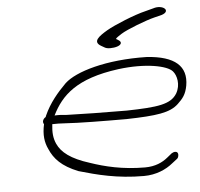

<svg xmlns="http://www.w3.org/2000/svg" viewBox="-51 -747 850 818"><g transform="rotate(-5 373.5 -338.0)"><path d="M124 -253C123 -248 124 -243 127 -239C117 -194 122 -161 136 -132C154 -90 185 -55 256 -27C332 -5 418 18 532 18C585 18 628 -2 656 -25L678 -42C682 -45 684 -49 685 -54C687 -64 684 -73 673 -73C668 -73 663 -71 658 -68L637 -51C615 -33 584 -18 540 -18C444 -18 368 -37 307 -58C227 -83 188 -114 171 -152C160 -177 158 -201 162 -236C179 -237 197 -236 216 -235C274 -231 381 -230 479 -230C609 -233 666 -241 702 -275C724 -296 738 -312 745 -350C759 -432 708 -478 588 -486C413 -490 282 -450 234 -405C198 -369 162 -327 139 -275C138 -273 137 -271 137 -269C130 -265 126 -260 124 -253ZM175 -272C216 -355 282 -421 463 -445C580 -460 672 -441 694 -415C710 -397 720 -356 699 -320C672 -276 616 -269 484 -266C394 -266 286 -268 227 -270C208 -272 192 -273 175 -272ZM399 -550 413 -542C418 -539 426 -537 436 -537C458 -537 480 -543 483 -554C485 -563 473 -569 464 -574C466 -579 478 -586 490 -594C515 -610 598 -642 635 -651L667 -659C710 -673 675 -704 633 -690L599 -681C552 -670 464 -634 430 -614C395 -593 362 -571 399 -550Z"/></g></svg>

Font: Stray Cat
Style: UltExtObl
Weight: 400
Version: Version 1.0